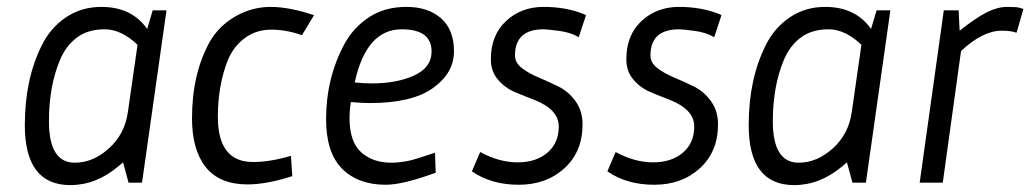

<svg xmlns="http://www.w3.org/2000/svg" viewBox="-20 -530 2989 557"><path d="M184 7Q52 7 52 -167Q52 -300 101 -398Q126 -449 171 -479.5Q216 -510 274 -510Q362 -510 407 -446L423 -500H463L392 0H353L337 -59L324 -48Q259 7 184 7ZM379 -400Q332 -445 283.5 -445Q235 -445 203 -421Q171 -397 154 -356Q122 -280 122 -178Q122 -58 197 -58Q250 -58 296 -99.5Q342 -141 351 -205Z M698 5Q617 5 577 -45Q537 -95 537 -187Q537 -315 588 -408Q615 -455 663 -482.5Q711 -510 765 -510Q819 -510 891 -486L856 -428Q810 -444 767 -444Q724 -444 691.5 -420.5Q659 -397 642 -358Q612 -284 612 -191Q612 -60 714 -60Q764 -60 824 -78L828 -19Q753 5 698 5Z M1099 6Q1019 6 972.5 -40.5Q926 -87 926 -184Q926 -303 979 -402Q1005 -450 1050.5 -480Q1096 -510 1159 -510Q1222 -510 1259.5 -477Q1297 -444 1297 -381Q1297 -318 1236 -274.5Q1175 -231 1053 -231Q1028 -231 998 -234Q994 -211 994 -188Q994 -118 1028 -88Q1062 -58 1115 -58Q1155 -58 1196 -72L1242 -87L1244 -29Q1149 6 1099 6ZM1058 -288Q1131 -288 1181.5 -311Q1232 -334 1232 -381Q1232 -445 1145 -445Q1043 -445 1009 -291Q1033 -288 1058 -288Z M1373 -89Q1428 -59 1481.5 -59Q1535 -59 1568 -87Q1601 -115 1601 -163Q1601 -212 1531 -240Q1502 -251 1473.5 -263Q1445 -275 1424.5 -299Q1404 -323 1404 -358Q1404 -428 1448 -469Q1492 -510 1557 -510Q1622 -510 1674 -489L1680 -486L1659 -422Q1636 -436 1601.5 -440.5Q1567 -445 1557 -445Q1474 -445 1474 -369Q1474 -348 1494 -332.5Q1514 -317 1543 -305Q1572 -293 1601 -278.5Q1630 -264 1650 -236Q1670 -208 1670 -169Q1670 -90 1617.5 -42Q1565 6 1485 6Q1405 6 1349 -33Z M1766 -89Q1821 -59 1874.5 -59Q1928 -59 1961 -87Q1994 -115 1994 -163Q1994 -212 1924 -240Q1895 -251 1866.5 -263Q1838 -275 1817.5 -299Q1797 -323 1797 -358Q1797 -428 1841 -469Q1885 -510 1950 -510Q2015 -510 2067 -489L2073 -486L2052 -422Q2029 -436 1994.5 -440.5Q1960 -445 1950 -445Q1867 -445 1867 -369Q1867 -348 1887 -332.5Q1907 -317 1936 -305Q1965 -293 1994 -278.5Q2023 -264 2043 -236Q2063 -208 2063 -169Q2063 -90 2010.5 -42Q1958 6 1878 6Q1798 6 1742 -33Z M2284 7Q2152 7 2152 -167Q2152 -300 2201 -398Q2226 -449 2271 -479.5Q2316 -510 2374 -510Q2462 -510 2507 -446L2523 -500H2563L2492 0H2453L2437 -59L2424 -48Q2359 7 2284 7ZM2479 -400Q2432 -445 2383.5 -445Q2335 -445 2303 -421Q2271 -397 2254 -356Q2222 -280 2222 -178Q2222 -58 2297 -58Q2350 -58 2396 -99.5Q2442 -141 2451 -205Z M2949 -504 2929 -435Q2913 -441 2886 -441Q2831 -441 2768 -382L2715 0H2648L2718 -500H2761L2764 -441Q2812 -479 2843 -494.5Q2874 -510 2902 -510Q2930 -510 2937.5 -507.5Q2945 -505 2949 -504Z"/></svg>

Font: Gudea
Style: Italic
Weight: 400
Version: Version 1.002